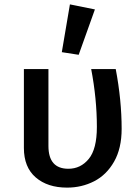

<svg xmlns="http://www.w3.org/2000/svg" viewBox="-20 -843 640 876"><path d="M535 -255Q535 -166 500.5 -105.5Q466 -45 409.5 -16Q353 13 286 13Q197 13 143 -33.5Q89 -80 89 -168V-528H201V-177Q201 -73 292 -73Q348 -73 385 -118Q422 -163 422 -264Q422 -392 396 -528H508Q535 -386 535 -255ZM413 -800 339 -593 262 -605 299 -823Z"/></svg>

Font: Fira Mono Medium
Style: Regular
Weight: 500
Designer: Carrois Corporate & Edenspiekermann AG
Foundry: Carrois Corporate GbR & Edenspiekermann AG
Version: Version 3.206